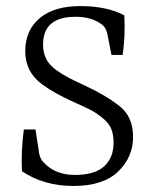

<svg xmlns="http://www.w3.org/2000/svg" viewBox="-20 -597 501 629"><path d="M51.8 -36.1Q48.8 -102.1 58.1 -172.9H96.2L108.9 -90.8Q113.8 -73.7 122.1 -65.9Q160.2 -23.9 225.1 -23.9Q290 -23.9 321 -52Q352.1 -80.1 352.1 -129.9Q352.1 -156.7 344 -175.8Q335.9 -194.8 314.9 -211.4Q293.9 -228 276.4 -237.1Q258.8 -246.1 222.7 -262.2Q157.2 -291.5 117.2 -321.3Q62.5 -361.8 62.7 -429.9Q63 -498 110.1 -537.6Q157.2 -577.1 243.2 -577.1Q329.1 -577.1 387.2 -546.9Q391.1 -480 381.8 -417H345.2L331.1 -488.8Q327.1 -504.9 315.9 -515.1Q282.7 -542 227.1 -542Q121.1 -542 121.1 -451.2Q121.1 -414.6 140.6 -389.6Q160.2 -365.2 210 -339.8Q224.6 -332 260.7 -315.4Q324.2 -286.1 370.1 -250.7Q416 -215.3 416 -148.7Q416 -82 366.9 -34.9Q317.9 12.2 220.5 12.2Q123 12.2 51.8 -36.1Z"/></svg>

Font: Yrsa-Light
Style: Regular
Weight: 300
Designer: Anna Giedrys (Yrsa+Rasa design), David Brezina (Yrsa art-direction, Rasa art-direction, design)
Foundry: Rosetta Type Foundry
Version: Version 1.001;PS 1.1;hotconv 1.0.88;makeotf.lib2.5.647800